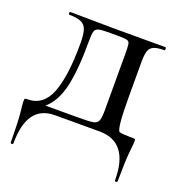

<svg xmlns="http://www.w3.org/2000/svg" viewBox="-104 -479 687 727"><g transform="rotate(20 239.0 -115.5)"><path d="M308.1 -305.2Q308.1 -339.4 306.2 -349.6Q304.2 -359.9 295.7 -362.5Q287.1 -365.2 261.2 -365.2H219.2Q190.4 -365.2 179.2 -361.6Q168 -357.9 165 -346.9Q162.1 -335.9 162.1 -308.1Q162.1 -192.9 146.5 -125Q130.9 -57.1 90.8 -22.9H215.8Q263.7 -22.9 280.3 -25.4Q296.9 -27.8 302.5 -39.3Q308.1 -50.8 308.1 -81.1ZM137.2 -1Q25.9 -1 25.9 151.9Q25.9 156.7 20.5 157Q15.1 157.2 15.1 151.9Q14.6 69.3 10.7 34.2Q6.8 -1 6.8 -9.3Q6.8 -17.6 8.3 -19.8Q9.8 -22 18.1 -22Q82 -22 108.4 -89.6Q134.8 -157.2 134.8 -288.1Q134.8 -325.2 128.9 -343.5Q123 -361.8 106.4 -369.4Q89.8 -377 58.1 -377Q55.2 -377 55.2 -382.6Q55.2 -388.2 58.1 -388.2L231 -386.2H442.9Q444.8 -386.2 444.8 -380.1Q444.8 -374 442.9 -374Q414.1 -374 400.1 -367.9Q386.2 -361.8 381.1 -347.4Q376 -333 376 -303.2V-165.5Q376 -27.8 390.1 -24.4Q404.3 -21 427.7 -21Q451.2 -21 452.6 -19.5Q454.1 -18.1 454.1 -10Q454.1 -2 450.2 34.2Q446.3 70.3 445.8 151.9Q445.8 156.7 440.4 157Q435.1 157.2 435.1 151.9Q435.1 -1 316.9 -1Z"/></g></svg>

Font: Cormorant-Medium
Style: Regular
Weight: 500
Designer: Christian Thalmann (Catharsis Fonts)
Version: Version 3.000